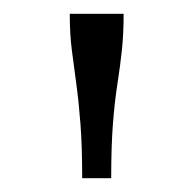

<svg xmlns="http://www.w3.org/2000/svg" viewBox="-20 -730 281 278"><path d="M159 -710H81Q81 -681 84 -657.5Q87 -634 90.5 -608.5Q94 -583 96.5 -550.5Q99 -518 99 -472H141Q141 -518 143.5 -550.5Q146 -583 150 -608.5Q154 -634 156.5 -657.5Q159 -681 159 -710Z"/></svg>

Font: Roboto Serif 36pt Light
Style: Regular
Weight: 300
Designer: Greg Gazdowicz
Foundry: Commercial Type
Version: Version 1.008